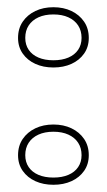

<svg xmlns="http://www.w3.org/2000/svg" viewBox="-20 -497 296 532"><path d="M128 -152Q156 -152 178 -141.5Q200 -131 213 -112Q226 -93 226 -67Q226 -42 213 -23.5Q200 -5 178 5Q156 15 128 15Q100 15 78 5Q56 -5 43 -23.5Q30 -42 30 -67Q30 -93 43 -112Q56 -131 78 -141.5Q100 -152 128 -152ZM128 -5Q152 -5 169.5 -12.5Q187 -20 196.5 -34Q206 -48 206 -67Q206 -87 196.5 -101.5Q187 -116 169.5 -124Q152 -132 128 -132Q104 -132 86.5 -124Q69 -116 59.5 -101.5Q50 -87 50 -67Q50 -48 59.5 -34Q69 -20 86.5 -12.5Q104 -5 128 -5ZM128 -477Q156 -477 178 -466.5Q200 -456 213 -437Q226 -418 226 -392Q226 -367 213 -348.5Q200 -330 178 -320Q156 -310 128 -310Q100 -310 78 -320Q56 -330 43 -348.5Q30 -367 30 -392Q30 -418 43 -437Q56 -456 78 -466.5Q100 -477 128 -477ZM128 -330Q152 -330 169.5 -337.5Q187 -345 196.5 -359Q206 -373 206 -392Q206 -412 196.5 -426.5Q187 -441 169.5 -449Q152 -457 128 -457Q104 -457 86.5 -449Q69 -441 59.5 -426.5Q50 -412 50 -392Q50 -373 59.5 -359Q69 -345 86.5 -337.5Q104 -330 128 -330Z"/></svg>

Font: Kalnia Glaze Thin
Style: Bold
Weight: 700
Version: Version 1.110